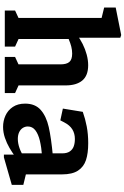

<svg xmlns="http://www.w3.org/2000/svg" viewBox="206 -1022 828 1280"><g transform="rotate(90 620.0 -382.0)"><path d="M359.6 -68.5 442.2 -106.6 409.1 -50.4V-370.8Q409.1 -412.3 392.7 -430.7Q376.3 -449.1 337.4 -449.1Q314 -449.1 290.6 -443.2Q267.2 -437.3 240 -425.6Q224 -418.2 207.6 -409.3V-477.8Q238.4 -501.6 273.2 -519Q308 -536.4 344.4 -546.1Q380.8 -555.8 414.8 -555.8Q484.1 -555.8 516.8 -516.6Q549.4 -477.4 549.4 -405.2V-50.8L516.8 -106.6L600.3 -68.5V0H359.6ZM50.1 -68.5 132.8 -106.6 99.6 -50.4V-676.5L132 -637.4L30.1 -662.4V-739.3L213.5 -776L231.4 -770V-441.9L239.9 -434.9V-50L207.3 -106.6L290.8 -68.5V0H50.1Z M1010.8 -83.9 1002.4 -97V-382.1Q1002.4 -414.3 989.7 -433.1Q976.9 -451.9 955.6 -459.6Q934.2 -467.3 906.2 -467.2Q870.4 -467.2 842.7 -450.4Q815 -433.7 795.1 -394.9L782.4 -370.2L703.9 -387.1L725.6 -519.9Q772 -536.5 823.4 -546.3Q874.8 -556.1 934.6 -556.1Q1002.1 -556.1 1047.2 -541.2Q1092.3 -526.2 1117.5 -488Q1142.6 -449.8 1142.6 -381.3V-118.3L1120.5 -145.9L1212.5 -123.5V-46.6L1029.1 6H1010.8ZM670.8 -135.4Q670.8 -202.5 712.9 -239.5Q755.1 -276.6 827.2 -293Q899.4 -309.3 1020.2 -320.6L1019.5 -248.5Q962 -244.1 918.4 -233.8Q874.8 -223.5 849 -204Q823.2 -184.4 823.2 -153.8Q823.2 -135.2 833 -119.8Q842.9 -104.4 861.6 -95.6Q880.2 -86.8 906.4 -86.8Q935.3 -86.8 968.3 -98.4Q1001.3 -110 1030.6 -131.7V-74.5L1028 -72.5Q997.3 -49.5 966.2 -31.3Q935.2 -13.2 898.9 -0.8Q862.6 11.5 825.9 11.5Q785.8 11.5 750.3 -4.6Q714.9 -20.7 692.8 -53.8Q670.8 -87 670.8 -135.4Z"/></g></svg>

Font: Monaspace Xenon Var
Style: Regular
Weight: 400
Designer: Riley Cran and the Lettermatic Team
Version: Version 1.000 (Monaspace Xenon Var)